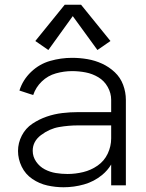

<svg xmlns="http://www.w3.org/2000/svg" viewBox="-20 -782 615 810"><path d="M184 -571 129 -609 253 -762H322L446 -609L391 -571L287 -714ZM248 8Q214 8 180 0.5Q146 -7 116.5 -27Q87 -47 71.5 -79Q56 -111 56 -145Q56 -179 72 -210Q88 -241 116.5 -260Q145 -279 177 -290Q209 -301 242.5 -305Q276 -309 310 -309H449V-361Q449 -389 434.5 -415Q420 -441 395 -456Q370 -471 341.5 -476.5Q313 -482 284 -482Q250 -482 216 -472.5Q182 -463 156.5 -438.5Q131 -414 120 -381L62 -400Q76 -445 111 -478.5Q146 -512 191.5 -525Q237 -538 284 -538Q317 -538 349 -532.5Q381 -527 410.5 -513.5Q440 -500 464 -477.5Q488 -455 499.5 -424Q511 -393 511 -361V0H449V-88Q434 -63 411 -44Q377 -16 334.5 -4Q292 8 248 8ZM265 -48Q298 -48 331 -56Q364 -64 392 -83.5Q420 -103 434.5 -134Q449 -165 449 -198V-253H310Q269 -253 229 -246Q189 -239 153.5 -212.5Q118 -186 118 -146Q118 -121 132.5 -100Q147 -79 169 -67.5Q191 -56 215.5 -52Q240 -48 265 -48Z"/></svg>

Font: Jozsika Light
Style: Regular
Weight: 300
Monospace: yes
Designer: Belleve Invis
Foundry: Belleve Invis
Version: 2.1.0